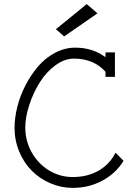

<svg xmlns="http://www.w3.org/2000/svg" viewBox="-20 -913 671 934"><path d="M252 -771 292 -735.8 454.1 -848.1 401.9 -893.1ZM334 1Q412.1 1 477.8 -34.2Q543.5 -69.3 581.1 -130.9L542 -169.9Q512.7 -112.8 458.7 -82.3Q404.8 -51.8 334 -51.8Q271 -51.8 217.8 -84.5Q164.6 -117.2 133.8 -172.6Q103 -228 103 -293Q103 -342.8 122.1 -401.4Q141.1 -460 172.1 -510.3Q203.1 -560.5 248 -594.2Q293 -627.9 339.8 -627.9Q435.5 -627.9 493.2 -564V-539.1H539.1V-658.2H493.2V-634.8Q430.7 -681.2 346.2 -681.2Q295.4 -681.2 248 -656.2Q200.7 -631.3 165.5 -590.1Q130.4 -548.8 104 -498Q77.6 -447.3 64.2 -393.3Q50.8 -339.4 50.8 -291Q50.8 -230 73.5 -175.5Q96.2 -121.1 134.5 -82.5Q172.9 -43.9 224.9 -21.5Q276.9 1 334 1Z"/></svg>

Font: Comic Neue Angular
Style: Regular
Weight: 400
Designer: Craig Rozynski
Foundry: Craig Rozynski
Version: Version 2.003